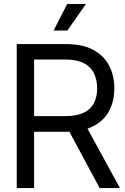

<svg xmlns="http://www.w3.org/2000/svg" viewBox="-20 -950 633 970"><path d="M64.5 0V-727.5H310.5Q396 -727.5 450.4 -698.5Q504.9 -669.4 531.2 -618.9Q557.6 -568.4 557.6 -503.9Q557.6 -439.9 531.5 -390.1Q505.4 -340.3 450.9 -312.3Q396.5 -284.2 311.5 -284.2H113.3V-363.3H308.6Q367.2 -363.3 402.8 -380.4Q438.5 -397.5 454.6 -429Q470.7 -460.4 470.7 -503.9Q470.7 -547.9 454.3 -580.6Q438 -613.3 402.3 -631.3Q366.7 -649.4 307.6 -649.4H152.3V0ZM483.4 0 307.6 -327.1H407.2L585.9 0ZM251 -795.9 319.3 -929.7H414.1L320.3 -795.9Z"/></svg>

Font: Inter Tight
Style: Regular
Weight: 400
Designer: Rasmus Andersson
Foundry: rsms
Version: Version 3.002